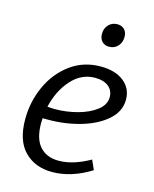

<svg xmlns="http://www.w3.org/2000/svg" viewBox="-114 -829 733 915"><g transform="rotate(15 252.0 -371.5)"><path d="M122 -227Q121 -219 121 -203Q121 -126 154.5 -88.5Q188 -51 247 -51Q319 -51 401 -98L422 -51Q326 9 231 9Q147 9 95 -43.5Q43 -96 43 -202Q43 -288 78 -365Q113 -442 177.5 -489.5Q242 -537 327 -537Q399 -537 441 -503.5Q483 -470 483 -415Q483 -357 435 -314.5Q387 -272 310.5 -249.5Q234 -227 150 -227ZM130 -286Q154 -284 167 -284Q224 -284 279 -299Q334 -314 369.5 -341.5Q405 -369 405 -407Q405 -439 381 -458.5Q357 -478 315 -478Q247 -478 198 -423Q149 -368 130 -286ZM291 -689Q291 -716 308 -734Q325 -752 351 -752Q373 -752 386 -738.5Q399 -725 399 -702Q399 -674 382 -656Q365 -638 339 -638Q317 -638 304 -652Q291 -666 291 -689Z"/></g></svg>

Font: Bitter Pro
Style: Italic
Weight: 400
Italic angle: -9°
Designer: Sol Matas, and Bitter project Authors
Foundry: Sol Matas
Version: Version 1.010